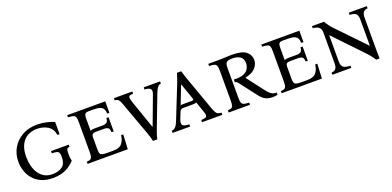

<svg xmlns="http://www.w3.org/2000/svg" viewBox="-5 -1222 3902 1912"><g transform="rotate(-20 1946.5 -266.5)"><path d="M330 15Q259 15 207.5 -8.5Q156 -32 123.5 -71Q91 -110 75.5 -158Q60 -206 60 -255Q60 -335 97.5 -399.5Q135 -464 202.5 -502Q270 -540 361 -540Q411 -540 458.5 -529Q506 -518 540 -503V-374H517Q507 -440 458.5 -470Q410 -500 347 -500Q253 -500 201.5 -440.5Q150 -381 150 -274Q150 -229 160 -184.5Q170 -140 192.5 -103.5Q215 -67 251 -45Q287 -23 339 -23Q392 -23 428 -42.5Q464 -62 474 -93Q477 -101 480 -116Q483 -131 483 -156Q483 -184 476.5 -197.5Q470 -211 453 -215.5Q436 -220 402 -221V-244H590V-221Q569 -220 562.5 -208.5Q556 -197 556 -174V-156Q556 -140 557 -125Q558 -110 564 -84Q545 -63 515 -40Q485 -17 440 -1Q395 15 330 15Z M701 0V-23Q723 -24 736 -29Q749 -34 755 -50Q761 -66 761 -100V-425Q761 -460 754 -475.5Q747 -491 729 -496Q711 -501 676 -502V-525H1079V-404H1056Q1055 -432 1046 -450.5Q1037 -469 1013.5 -479Q990 -489 944 -489H886Q865 -489 853.5 -479Q842 -469 842 -425V-298Q850 -304 861.5 -306Q873 -308 889 -308H972Q1001 -308 1016.5 -320Q1032 -332 1033 -365H1056V-215H1033Q1032 -248 1019.5 -260Q1007 -272 972 -272H891Q864 -272 853 -263Q842 -254 842 -228V-100Q842 -57 857.5 -46.5Q873 -36 918 -36H989Q1054 -36 1081 -71Q1108 -106 1112 -155H1135L1127 0Z M1392 8Q1386 -18 1380 -36Q1374 -54 1366 -79L1240 -425Q1228 -461 1218 -476.5Q1208 -492 1197.5 -496.5Q1187 -501 1171 -502V-525H1366V-502Q1340 -501 1328.5 -495.5Q1317 -490 1318 -474.5Q1319 -459 1330 -425L1434 -126H1436L1548 -425Q1563 -463 1550 -481.5Q1537 -500 1487 -502V-525H1660V-502Q1641 -500 1625.5 -482.5Q1610 -465 1595 -425L1463 -79Q1453 -53 1448 -35.5Q1443 -18 1437 8Z M2049 -100Q2062 -64 2072.5 -48.5Q2083 -33 2096 -29Q2109 -25 2129 -23V0H1914V-23Q1943 -25 1958 -29.5Q1973 -34 1974.5 -50Q1976 -66 1963 -100L1926 -206Q1921 -201 1911 -199.5Q1901 -198 1890 -198H1797Q1776 -198 1765 -193Q1754 -188 1747 -169L1720 -100Q1705 -60 1718.5 -42.5Q1732 -25 1788 -23V0H1602V-23Q1626 -25 1643 -43Q1660 -61 1675 -100L1813 -447Q1823 -472 1831.5 -497Q1840 -522 1847 -548H1892Q1899 -522 1908 -497Q1917 -472 1925 -447ZM1889 -234Q1904 -234 1908 -239.5Q1912 -245 1905 -262L1848 -424H1846L1771 -230Q1776 -233 1782.5 -233.5Q1789 -234 1797 -234Z M2663 6Q2622 6 2596 -5Q2570 -16 2552.5 -34Q2535 -52 2519 -73L2394 -236Q2383 -251 2375.5 -256Q2368 -261 2357 -262V-292Q2418 -287 2455.5 -301Q2493 -315 2510 -342.5Q2527 -370 2527 -403Q2527 -452 2496 -473Q2465 -494 2413 -494Q2374 -494 2355.5 -482.5Q2337 -471 2337 -425V-100Q2337 -66 2344 -50Q2351 -34 2369.5 -29Q2388 -24 2422 -23V0H2196V-23Q2218 -24 2231 -29Q2244 -34 2250 -50Q2256 -66 2256 -100V-425Q2256 -460 2249 -475.5Q2242 -491 2224 -496Q2206 -501 2171 -502V-525H2256Q2318 -525 2354 -527.5Q2390 -530 2420 -530Q2527 -530 2571 -495Q2615 -460 2615 -407Q2615 -361 2581.5 -323Q2548 -285 2472 -269V-267L2597 -103Q2624 -68 2641.5 -51Q2659 -34 2675.5 -28.5Q2692 -23 2714 -23V0Q2701 4 2688 5Q2675 6 2663 6Z M2758 0V-23Q2780 -24 2793 -29Q2806 -34 2812 -50Q2818 -66 2818 -100V-425Q2818 -460 2811 -475.5Q2804 -491 2786 -496Q2768 -501 2733 -502V-525H3136V-404H3113Q3112 -432 3103 -450.5Q3094 -469 3070.5 -479Q3047 -489 3001 -489H2943Q2922 -489 2910.5 -479Q2899 -469 2899 -425V-298Q2907 -304 2918.5 -306Q2930 -308 2946 -308H3029Q3058 -308 3073.5 -320Q3089 -332 3090 -365H3113V-215H3090Q3089 -248 3076.5 -260Q3064 -272 3029 -272H2948Q2921 -272 2910 -263Q2899 -254 2899 -228V-100Q2899 -57 2914.5 -46.5Q2930 -36 2975 -36H3046Q3111 -36 3138 -71Q3165 -106 3169 -155H3192L3184 0Z M3757 8Q3742 -15 3724.5 -38Q3707 -61 3675 -94L3402 -380H3400V-100Q3400 -63 3418.5 -44Q3437 -25 3496 -23V0H3295V-23Q3328 -25 3341.5 -44Q3355 -63 3355 -100V-425Q3355 -464 3333.5 -482Q3312 -500 3270 -502V-525H3396Q3411 -500 3428 -477.5Q3445 -455 3467 -432L3743 -145H3745V-425Q3745 -462 3728.5 -481Q3712 -500 3660 -502V-525H3851V-502Q3818 -500 3804.5 -481Q3791 -462 3791 -425V-100Q3791 -72 3791.5 -46.5Q3792 -21 3793 8Z"/></g></svg>

Font: Bona Nova SC
Style: Regular
Weight: 400
Designer: Mateusz Machalski
Foundry: Capitalics
Version: Version 4.001; ttfautohint (v1.8.4.7-5d5b)